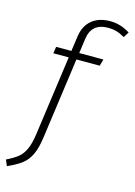

<svg xmlns="http://www.w3.org/2000/svg" viewBox="-186 -812 759 1083"><g transform="rotate(15 193.5 -270.5)"><path d="M208 -609 196 -522H337L326 -483H190L125 -13Q116 54 97.5 92.5Q79 131 49.5 153.5Q20 176 -33 200L-48 165Q-7 145 17 126Q41 107 56.5 74Q72 41 80 -15L145 -483H55L61 -522H150L163 -613Q172 -674 213 -707.5Q254 -741 319 -741Q350 -741 378 -732.5Q406 -724 435 -706L415 -674Q389 -689 366.5 -695.5Q344 -702 318 -702Q221 -702 208 -609Z"/></g></svg>

Font: Fira Sans ExtraLight
Style: Italic
Weight: 275
Italic angle: -8°
Designer: Carrois Corporate & Edenspiekermann AG
Foundry: Carrois Corporate GbR & Edenspiekermann AG
Version: Version 4.203